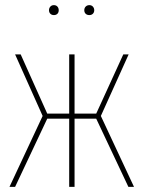

<svg xmlns="http://www.w3.org/2000/svg" viewBox="-20 -732 562 752"><path d="M190.9 -711.9Q199.7 -711.9 204.8 -706.3Q210 -700.7 210 -691.9Q210 -683.1 204.8 -678Q199.7 -672.9 190.9 -672.9Q182.6 -672.9 177.2 -678.2Q171.9 -683.6 171.9 -691.9Q171.9 -700.2 177.2 -706.1Q182.6 -711.9 190.9 -711.9ZM330.1 -711.9Q338.4 -711.9 343.8 -706.1Q349.1 -700.2 349.1 -691.9Q349.1 -683.6 343.8 -678.2Q338.4 -672.9 330.1 -672.9Q320.8 -672.9 315.4 -678.2Q310.1 -683.6 310.1 -691.9Q310.1 -700.7 315.7 -706.3Q321.3 -711.9 330.1 -711.9ZM483.9 -519 375 -277.8 504.9 0H482.9L356.9 -267.1H272V0H251V-267.1H165L39.1 0H17.1L147 -277.8L39.1 -519H61L165 -287.1H251V-519H272V-287.1H356.9L462.9 -519Z"/></svg>

Font: Fira Sans Compressed Thin
Style: Regular
Weight: 100
Width: 1
Designer: Carrois Corporate & Edenspiekermann AG
Foundry: Carrois Corporate GbR & Edenspiekermann AG
Version: Version 4.203;PS 004.203;hotconv 1.0.88;makeotf.lib2.5.64775